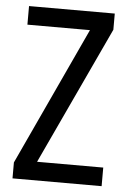

<svg xmlns="http://www.w3.org/2000/svg" viewBox="-52 -753 528 792"><g transform="rotate(5 212.0 -357.0)"><path d="M399 0V-77H125L391 -647V-714H36V-637H295L30 -66V0Z"/></g></svg>

Font: Noto Sans Khmer UI Condensed
Style: Regular
Weight: 400
Width: 3
Designer: Danh Hong and the Monotype Design Team
Foundry: Monotype Imaging Inc.
Version: Version 2.002